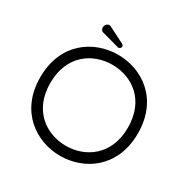

<svg xmlns="http://www.w3.org/2000/svg" viewBox="-210 -1150 1340 1361"><g transform="rotate(30 459.5 -469.0)"><path d="M142 -393C142 -621 300 -725 460 -725C620 -725 777 -621 777 -393C777 -166 617 -62 460 -62C301 -62 142 -166 142 -393ZM460 20C656 20 859 -113 859 -393C859 -674 657 -807 460 -807C262 -807 60 -674 60 -393C60 -113 264 20 460 20ZM428 -852C426 -848 455 -850 455 -871C455 -878 451 -884 442 -889L312 -955C308 -957 304 -958 301 -958C282 -958 267 -939 267 -922C267 -909 273 -895 286 -891Z"/></g></svg>

Font: Fabada
Style: Regular
Weight: 400
Designer: deFharo
Foundry: deFharo.com
Version: Version 4.000 2011 initial release